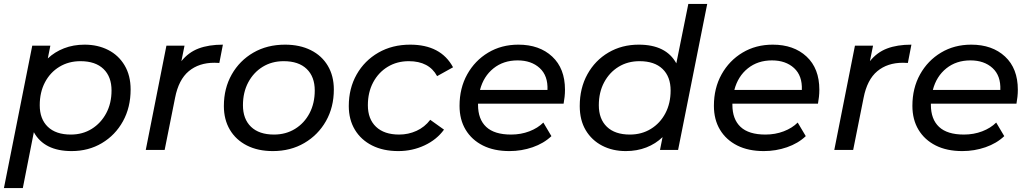

<svg xmlns="http://www.w3.org/2000/svg" viewBox="-20 -762 5231 976"><path d="M344 6Q205 6 152 -90L96 194H0L144 -530H236L223 -465Q258 -498 305.5 -516.5Q353 -535 410 -535Q477 -535 530 -508Q583 -481 613.5 -429.5Q644 -378 644 -307Q644 -216 605 -145.5Q566 -75 498 -34.5Q430 6 344 6ZM340 -78Q400 -78 446.5 -107Q493 -136 520 -186.5Q547 -237 547 -302Q547 -372 506 -411.5Q465 -451 389 -451Q329 -451 282 -422.5Q235 -394 208.5 -343.5Q182 -293 182 -227Q182 -157 223 -117.5Q264 -78 340 -78Z M721 0 826 -530H918L902 -451Q938 -496 989.5 -515.5Q1041 -535 1113 -535L1095 -442Q1088 -442 1082.5 -442.5Q1077 -443 1070 -443Q991 -443 939.5 -400Q888 -357 870 -265L817 0Z M1367 6Q1291 6 1235 -22.5Q1179 -51 1148.5 -102.5Q1118 -154 1118 -223Q1118 -313 1158 -383.5Q1198 -454 1268 -494.5Q1338 -535 1429 -535Q1504 -535 1560 -507Q1616 -479 1646.5 -427.5Q1677 -376 1677 -307Q1677 -217 1637 -146.5Q1597 -76 1527 -35Q1457 6 1367 6ZM1373 -78Q1433 -78 1480 -107Q1527 -136 1553.5 -186.5Q1580 -237 1580 -302Q1580 -372 1539 -411.5Q1498 -451 1422 -451Q1362 -451 1315.5 -422.5Q1269 -394 1242 -343.5Q1215 -293 1215 -227Q1215 -157 1256 -117.5Q1297 -78 1373 -78Z M2005 6Q1928 6 1871.5 -22.5Q1815 -51 1784 -102.5Q1753 -154 1753 -223Q1753 -313 1793 -383.5Q1833 -454 1903.5 -494.5Q1974 -535 2065 -535Q2221 -535 2283 -420L2202 -375Q2161 -451 2058 -451Q1998 -451 1951 -422.5Q1904 -394 1877 -343.5Q1850 -293 1850 -227Q1850 -157 1891.5 -117.5Q1933 -78 2009 -78Q2056 -78 2097.5 -97Q2139 -116 2167 -153L2237 -103Q2200 -52 2138 -23Q2076 6 2005 6Z M2570 6Q2491 6 2434.5 -22.5Q2378 -51 2347 -102.5Q2316 -154 2316 -224Q2316 -314 2355 -384Q2394 -454 2461.5 -494.5Q2529 -535 2615 -535Q2722 -535 2787 -474.5Q2852 -414 2852 -306Q2852 -287 2850 -269.5Q2848 -252 2845 -235H2410Q2410 -232 2410 -229Q2410 -156 2451.5 -117Q2493 -78 2578 -78Q2628 -78 2671 -94.5Q2714 -111 2742 -139L2783 -70Q2744 -33 2687.5 -13.5Q2631 6 2570 6ZM2420 -305H2763Q2766 -377 2723.5 -416Q2681 -455 2611 -455Q2539 -455 2488.5 -414.5Q2438 -374 2420 -305Z M3161 6Q3094 6 3041 -21.5Q2988 -49 2957.5 -100Q2927 -151 2927 -223Q2927 -314 2966 -384.5Q3005 -455 3073 -495Q3141 -535 3227 -535Q3366 -535 3418 -440L3479 -742H3575L3427 0H3335L3348 -65Q3313 -31 3265.5 -12.5Q3218 6 3161 6ZM3182 -78Q3242 -78 3289 -107Q3336 -136 3362.5 -186.5Q3389 -237 3389 -302Q3389 -372 3348 -411.5Q3307 -451 3231 -451Q3171 -451 3124.5 -422.5Q3078 -394 3051 -343.5Q3024 -293 3024 -227Q3024 -157 3065 -117.5Q3106 -78 3182 -78Z M3863 6Q3784 6 3727.5 -22.5Q3671 -51 3640 -102.5Q3609 -154 3609 -224Q3609 -314 3648 -384Q3687 -454 3754.5 -494.5Q3822 -535 3908 -535Q4015 -535 4080 -474.5Q4145 -414 4145 -306Q4145 -287 4143 -269.5Q4141 -252 4138 -235H3703Q3703 -232 3703 -229Q3703 -156 3744.5 -117Q3786 -78 3871 -78Q3921 -78 3964 -94.5Q4007 -111 4035 -139L4076 -70Q4037 -33 3980.5 -13.5Q3924 6 3863 6ZM3713 -305H4056Q4059 -377 4016.5 -416Q3974 -455 3904 -455Q3832 -455 3781.5 -414.5Q3731 -374 3713 -305Z M4221 0 4326 -530H4418L4402 -451Q4438 -496 4489.5 -515.5Q4541 -535 4613 -535L4595 -442Q4588 -442 4582.5 -442.5Q4577 -443 4570 -443Q4491 -443 4439.5 -400Q4388 -357 4370 -265L4317 0Z M4872 6Q4793 6 4736.5 -22.5Q4680 -51 4649 -102.5Q4618 -154 4618 -224Q4618 -314 4657 -384Q4696 -454 4763.5 -494.5Q4831 -535 4917 -535Q5024 -535 5089 -474.5Q5154 -414 5154 -306Q5154 -287 5152 -269.5Q5150 -252 5147 -235H4712Q4712 -232 4712 -229Q4712 -156 4753.5 -117Q4795 -78 4880 -78Q4930 -78 4973 -94.5Q5016 -111 5044 -139L5085 -70Q5046 -33 4989.5 -13.5Q4933 6 4872 6ZM4722 -305H5065Q5068 -377 5025.5 -416Q4983 -455 4913 -455Q4841 -455 4790.5 -414.5Q4740 -374 4722 -305Z"/></svg>

Font: Montserrat Medium
Style: Italic
Weight: 500
Italic angle: -11.3°
Designer: Julieta Ulanovsky
Foundry: Julieta Ulanovsky
Version: Version 9.000; ttfautohint (v1.8.4.7-5d5b)